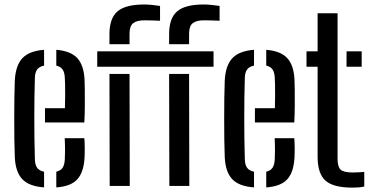

<svg xmlns="http://www.w3.org/2000/svg" viewBox="-20 -829 1660 856"><path d="M46 -128.5Q44.5 -163 44 -206.8Q43.5 -250.5 43.5 -297.8Q43.5 -345 44 -389.5Q44.5 -434 46 -470Q49.5 -537.5 80 -569.8Q110.5 -602 176.5 -607V-536.5Q154.5 -532 145.2 -518.5Q136 -505 135.5 -482Q134 -436 133.5 -391.2Q133 -346.5 133 -302.2Q133 -258 133.5 -212.5Q134 -167 135.5 -119.5Q136 -94 145.8 -80.8Q155.5 -67.5 176.5 -63.5V6.5Q108.5 1.5 78.8 -30.8Q49 -63 46 -128.5ZM231 6.5V-63.5Q250.5 -68 259.2 -81.2Q268 -94.5 269 -120Q270 -135 270 -159.8Q270 -184.5 268.5 -213H356Q357.5 -197.5 357.8 -171.2Q358 -145 357 -128.5Q354 -62.5 325.2 -30.2Q296.5 2 231 6.5ZM180.5 -283V-346.5H269.5Q270.5 -374 270.5 -402Q270.5 -430 270.2 -451.5Q270 -473 269 -482Q268 -506.5 258.8 -519.5Q249.5 -532.5 231 -536.5V-607Q296 -601.5 325 -569.5Q354 -537.5 357 -473Q357.5 -462 358 -430.2Q358.5 -398.5 358.2 -358.8Q358 -319 356 -283Z M468 -632V-677Q468 -747.5 503.8 -778.2Q539.5 -809 623 -809Q638 -809 657.8 -807Q677.5 -805 693.5 -802.5V-736.5Q678.5 -737 661 -737.8Q643.5 -738.5 624 -738.5Q590.5 -738.5 574 -725.8Q557.5 -713 557.5 -679V-632ZM734 -632V-677Q734 -747.5 769.5 -778.2Q805 -809 888.5 -809Q904 -809 923.5 -807Q943 -805 959 -802.5V-736.5Q944 -737 926.5 -737.8Q909 -738.5 889.5 -738.5Q856 -738.5 839.5 -725.8Q823 -713 823 -679V-632ZM413.5 -531.5V-600H932V-531.5ZM468 -499.5H557.5L558.5 0H469ZM734 -499.5H823L824 0H735Z M982 -128.5Q980.5 -163 980 -206.8Q979.5 -250.5 979.5 -297.8Q979.5 -345 980 -389.5Q980.5 -434 982 -470Q985.5 -537.5 1016 -569.8Q1046.5 -602 1112.5 -607V-536.5Q1090.5 -532 1081.2 -518.5Q1072 -505 1071.5 -482Q1070 -436 1069.5 -391.2Q1069 -346.5 1069 -302.2Q1069 -258 1069.5 -212.5Q1070 -167 1071.5 -119.5Q1072 -94 1081.8 -80.8Q1091.5 -67.5 1112.5 -63.5V6.5Q1044.5 1.5 1014.8 -30.8Q985 -63 982 -128.5ZM1167 6.5V-63.5Q1186.5 -68 1195.2 -81.2Q1204 -94.5 1205 -120Q1206 -135 1206 -159.8Q1206 -184.5 1204.5 -213H1292Q1293.5 -197.5 1293.8 -171.2Q1294 -145 1293 -128.5Q1290 -62.5 1261.2 -30.2Q1232.5 2 1167 6.5ZM1116.5 -283V-346.5H1205.5Q1206.5 -374 1206.5 -402Q1206.5 -430 1206.2 -451.5Q1206 -473 1205 -482Q1204 -506.5 1194.8 -519.5Q1185.5 -532.5 1167 -536.5V-607Q1232 -601.5 1261 -569.5Q1290 -537.5 1293 -473Q1293.5 -462 1294 -430.2Q1294.5 -398.5 1294.2 -358.8Q1294 -319 1292 -283Z M1346.5 -531.5V-600H1396V-770H1485V-120Q1485 -85 1498.8 -72.5Q1512.5 -60 1552.5 -60Q1567.5 -60 1578.5 -60.8Q1589.5 -61.5 1604 -62.5V2.5Q1592 5.5 1579.2 6.5Q1566.5 7.5 1551.5 7.5Q1466 7.5 1431 -23.8Q1396 -55 1396 -130.5V-531.5ZM1525 -531.5V-600H1592.5V-531.5Z"/></svg>

Font: Big Shoulders Stencil Text Thin Medium
Style: Regular
Weight: 500
Version: Version 2.001